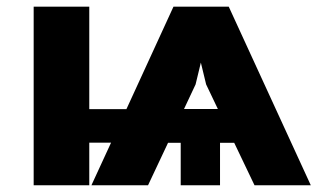

<svg xmlns="http://www.w3.org/2000/svg" viewBox="-20 -548 939 568"><path d="M79.6 -528.3H244.1V-225.1H354L493.2 -528.3H656.7L899.4 0H732.9L672.9 -125.5H630.9V0H514.6V-125.5H477.1L418 0H250.5L308.6 -126H244.1V0H79.6ZM524.4 -225.6H624.5L589.8 -298.3L574.2 -362.8L558.6 -298.3Z"/></svg>

Font: Bert Sans Black
Style: Regular
Weight: 900
Designer: Christian Robertson, Adam Twardoch, & Cristiano Sobral
Foundry: Google
Version: Version 12.135;January 10, 2020;FontCreator 12.0.0.2547 64-b